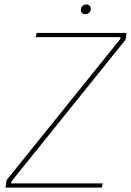

<svg xmlns="http://www.w3.org/2000/svg" viewBox="-20 -849 593 869"><path d="M5 0H441L445 -19H30L32 -28L548 -669L553 -700H146L142 -681H526L524 -672L10 -34ZM366 -785C382 -785 391 -796 391 -809C391 -820 384 -829 371 -829C357 -829 346 -818 346 -805C346 -794 352 -785 366 -785Z"/></svg>

Font: Fixel Text 20240404 Thin
Style: Italic
Weight: 100
Width: 4
Italic angle: -10°
Designer: AlfaBravo + MacPaw
Foundry: Kyrylo Tkachov, Marchela Mozhyna, Serhii Makarenko, Maria Weinstein, Zakhar Kryvoshyya
Version: Version 1.211;Glyphs 3.2 (3225)